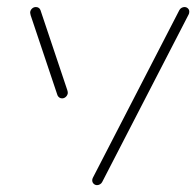

<svg xmlns="http://www.w3.org/2000/svg" viewBox="-20 -539 571 559"><path d="M177.4 -268.1Q176.7 -261.9 171.9 -257.2Q167 -252.6 160.7 -252.6Q156.3 -252.6 152.8 -255Q149.3 -257.4 147.4 -261.5L69.3 -494.4Q67.8 -500.4 67.8 -503.3Q68.5 -509.6 73.3 -514.1Q78.1 -518.5 84.4 -518.5Q89.3 -518.5 92.8 -516.1Q96.3 -513.7 97.8 -509.6L175.9 -276.7Q177.4 -272.2 177.4 -268.1ZM262.6 0Q256.7 0 252.6 -4.1Q248.5 -8.1 248.5 -14.1Q248.5 -17.8 250.4 -21.5L502.2 -509.6Q504.4 -513.7 508.5 -516.1Q512.6 -518.5 517 -518.5Q523 -518.5 527 -514.6Q531.1 -510.7 531.1 -505.2Q531.1 -500 529.3 -497L277.4 -8.9Q275.2 -4.8 271.1 -2.4Q267 0 262.6 0Z"/></svg>

Font: 26F Galaxy Sans Ultra Light
Style: Italic
Weight: 200
Italic angle: -5°
Designer: C₂₉H₂₅N₃O₅
Version: Version 1.200